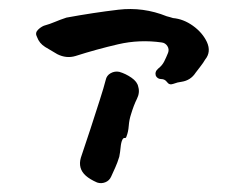

<svg xmlns="http://www.w3.org/2000/svg" viewBox="-20 -394 543 425"><path d="M438 -301Q448 -279 434 -262Q430 -255 424.5 -248Q419 -241 413 -233Q402 -216 382 -213Q373 -212 364 -208.5Q355 -205 350 -212Q345 -219 337 -219Q329 -219 325 -226Q322 -235 330 -242Q339 -249 343.5 -258Q348 -267 352 -277Q355 -285 350.5 -292Q346 -299 338 -300Q289 -307 241.5 -296Q194 -285 147 -270Q127 -264 107 -274Q93 -282 80 -290Q67 -298 62 -312Q57 -321 64 -328Q70 -334 77 -337Q91 -341 101.5 -345.5Q112 -350 127 -355Q187 -366 242 -372.5Q297 -379 349 -358Q353 -357 356.5 -356Q360 -355 363 -354Q386 -352 407 -337Q428 -322 438 -301ZM286 -202Q290 -189 283 -175Q276 -161 270 -141Q266 -129 265 -115.5Q264 -102 260 -92Q259 -88 256 -88.5Q253 -89 251 -85Q248 -79 247 -68Q246 -57 244 -47Q240 -34 235.5 -24Q231 -14 226 -3Q222 6 213 9.5Q204 13 195 10Q179 3 170 -5Q152 -21 159 -45Q169 -74 180 -108Q191 -142 200.5 -171.5Q210 -201 214 -217Q216 -227 225 -232Q234 -237 244 -235Q258 -231 271 -222Q284 -213 286 -202Z"/></svg>

Font: Slackside One
Style: Regular
Weight: 400
Version: Version 1.000